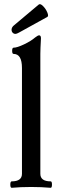

<svg xmlns="http://www.w3.org/2000/svg" viewBox="-20 -894 284 918"><path d="M54.2 -731.9Q45.4 -731.9 39.8 -738.5Q34.2 -745.1 35.6 -755.1Q37.1 -765.1 46.9 -772.9L165 -872.1Q172.4 -878.4 185.8 -865Q199.2 -851.6 206.3 -834.2Q213.4 -816.9 206.1 -813L71.8 -738.8Q59.6 -731.9 54.2 -731.9ZM36.1 3.9Q29.3 3.9 29.3 -11.5Q29.3 -26.9 36.1 -26.9Q85 -26.9 85 -63V-568.8Q85 -636.2 44.9 -636.2Q38.1 -636.2 38.1 -651.1Q38.1 -666 44.9 -666Q61.5 -666 95 -681.9Q128.4 -697.8 147.9 -714.8Q161.1 -725.1 167 -725.1Q175.8 -725.1 175.8 -710.9Q172.9 -658.2 172.9 -636.2V-63Q172.9 -26.9 222.2 -26.9Q228.5 -26.9 228.5 -11.5Q228.5 3.9 222.2 3.9Q179.2 0 128.9 0Q77.1 0 36.1 3.9Z"/></svg>

Font: Junicode SmCond Medium
Style: Regular
Weight: 500
Width: 4
Designer: Peter S. Baker
Version: Version 2.206